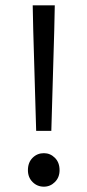

<svg xmlns="http://www.w3.org/2000/svg" viewBox="-20 -690 329 722"><path d="M116 -198 105 -576 103 -670H186L184 -576L173 -198ZM145 12Q120 12 102.5 -5.5Q85 -23 85 -50Q85 -79 102.5 -96.5Q120 -114 145 -114Q169 -114 186.5 -96.5Q204 -79 204 -50Q204 -23 186.5 -5.5Q169 12 145 12Z"/></svg>

Font: SourceSansPro
Style: Book
Weight: 400
Designer: Paul D. Hunt
Foundry: Adobe Systems Incorporated
Version: Version 2.021;PS 2.000;hotconv 1.0.86;makeotf.lib2.5.63406